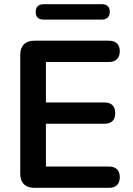

<svg xmlns="http://www.w3.org/2000/svg" viewBox="-20 -900 637 920"><path d="M145 0Q112 0 94.5 -17.5Q77 -35 77 -68V-637Q77 -670 94.5 -687.5Q112 -705 145 -705H502Q527 -705 540.5 -692Q554 -679 554 -655Q554 -630 540.5 -616.5Q527 -603 502 -603H200V-409H480Q506 -409 519 -396Q532 -383 532 -358Q532 -333 519 -320Q506 -307 480 -307H200V-102H502Q527 -102 540.5 -89Q554 -76 554 -51Q554 -26 540.5 -13Q527 0 502 0ZM190 -806Q151 -806 151 -843Q151 -861 161 -870.5Q171 -880 190 -880H467Q506 -880 506 -843Q506 -826 496 -816Q486 -806 467 -806Z"/></svg>

Font: Nunito ExtraLight
Style: Bold
Weight: 700
Version: Version 3.602